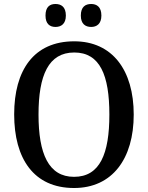

<svg xmlns="http://www.w3.org/2000/svg" viewBox="-20 -932 742 962"><path d="M437 -797C464 -797 488 -812 488 -854C488 -898 464 -912 437 -912C408 -912 385 -898 385 -854C385 -812 408 -797 437 -797ZM258 -797C286 -797 310 -812 310 -854C310 -898 286 -912 258 -912C230 -912 208 -898 208 -854C208 -812 230 -797 258 -797ZM351 10C543 10 650 -137 650 -358C650 -580 543 -725 352 -725C149 -725 51 -580 51 -359C51 -137 149 10 351 10ZM351 -46C223 -46 173 -162 173 -358C173 -555 223 -669 352 -669C481 -669 528 -555 528 -358C528 -162 481 -46 351 -46Z"/></svg>

Font: Noto Serif SemiCondensed Medium
Style: Regular
Weight: 500
Width: 4
Designer: Monotype Design Team
Foundry: Monotype Imaging Inc.
Version: Version 2.014